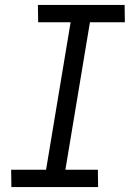

<svg xmlns="http://www.w3.org/2000/svg" viewBox="-20 -755 540 775"><path d="M26 0 25 -70H166L265 -665H134L133 -735H483L484 -665H343L244 -70H375L376 0Z"/></svg>

Font: Iosevka Algr
Style: Italic
Weight: 400
Italic angle: -9°
Monospace: yes
Designer: Belleve Invis
Foundry: Belleve Invis
Version: Version 26.0.2; ttfautohint (v1.8.3)